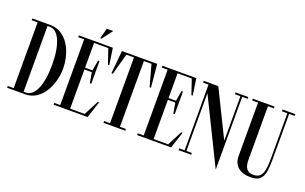

<svg xmlns="http://www.w3.org/2000/svg" viewBox="-99 -1309 2893 1822"><g transform="rotate(20 1347.5 -398.5)"><path d="M209 -700H25V-682H85V-18H25V0H209C369.5 0 462.5 -184 462.5 -350C462.5 -526 369.5 -700 209 -700ZM185 -18V-682H209C296 -682 352.5 -555 352.5 -350C352.5 -145 296 -18 209 -18Z M722.5 -850 694 -744H707L787.5 -850ZM801.8 -18H655V-414H729.8L748 -309H762.5V-537H748L729.8 -432H655V-682H798.6L849.5 -532H863L838 -700H495V-682H555V-18H495V0H838L893 -168H879.5Z M1286 -700H930L908 -467H922L981.1 -682H1058V-18H998V0H1218V-18H1158V-682H1234.9L1294 -467H1308Z M1644.8 -18H1498V-414H1572.8L1591 -309H1605.5V-537H1591L1572.8 -432H1498V-682H1641.6L1692.5 -532H1706L1681 -700H1338V-682H1398V-18H1338V0H1681L1736 -168H1722.5Z M2206 -700H2078V-682H2133V-232.6L1903 -700H1756V-682H1811V-18H1756V0H1884V-18H1829V-601.6L2151 53.2V-682H2206Z M2680 -700H2552V-682H2607V-219.5C2607 -82 2585 -22.5 2502.5 -22.5C2447.5 -22.5 2411 -50.5 2411 -140V-682H2471V-700H2251V-682H2311V-140C2311 -51 2372.5 8 2482 8C2596.5 8 2625 -47.5 2625 -219.5V-682H2680Z"/></g></svg>

Font: Picaflor 24 pt
Style: Regular
Weight: 400
Designer: Ariel Martín Pérez
Foundry: Tunera Type Foundry
Version: Version 1.000;hotconv 1.0.109;makeotfexe 2.5.65596